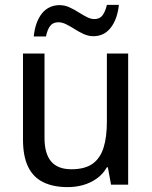

<svg xmlns="http://www.w3.org/2000/svg" viewBox="-20 -755 623 785"><path d="M504 -536V0H434L421 -71H417Q401 -43 375.5 -25Q350 -7 320 1.5Q290 10 257 10Q197 10 156 -10.5Q115 -31 94.5 -74Q74 -117 74 -185V-536H162V-191Q162 -127 189 -95Q216 -63 272 -63Q327 -63 358.5 -85.5Q390 -108 403.5 -151.5Q417 -195 417 -257V-536ZM466 -735Q460 -677 433 -642Q406 -607 362 -607Q342 -607 323 -615.5Q304 -624 286 -635.5Q268 -647 251 -655.5Q234 -664 219 -664Q197 -664 185.5 -649.5Q174 -635 168 -606H118Q121 -636 129.5 -659.5Q138 -683 151 -699.5Q164 -716 182.5 -725Q201 -734 223 -734Q244 -734 263 -725.5Q282 -717 300 -705.5Q318 -694 334.5 -685.5Q351 -677 366 -677Q387 -677 398.5 -691.5Q410 -706 417 -735Z"/></svg>

Font: Noto Sans Display
Style: Regular
Weight: 400
Designer: Monotype Design Team
Foundry: Monotype Imaging Inc.
Version: Version 2.003